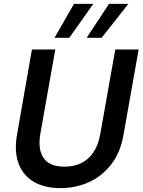

<svg xmlns="http://www.w3.org/2000/svg" viewBox="-20 -954 732 986"><path d="M291 12Q208 12 152.5 -21Q97 -54 74.5 -116.5Q52 -179 68 -266L144 -700H264L187 -266Q178 -213 188.5 -175.5Q199 -138 229.5 -118Q260 -98 311 -98Q359 -98 396.5 -116Q434 -134 459.5 -171.5Q485 -209 495 -266L572 -700H692L615 -266Q599 -171 551 -109.5Q503 -48 435.5 -18Q368 12 291 12ZM425 -760 540 -934H639L502 -760ZM260 -760 360 -934H459L336 -760Z"/></svg>

Font: DM Sans 16pt SemiBold
Style: Italic
Weight: 600
Italic angle: -10°
Version: Version 4.004;gftools[0.9.30]